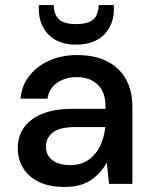

<svg xmlns="http://www.w3.org/2000/svg" viewBox="-20 -725 599 757"><path d="M235 12Q172 12 131 -9Q90 -30 70 -64.5Q50 -99 50 -140Q50 -212 106 -254Q162 -296 266 -296H396V-305Q396 -363 364.5 -392Q333 -421 283 -421Q239 -421 206.5 -399.5Q174 -378 167 -336H61Q66 -390 97.5 -428.5Q129 -467 177.5 -487.5Q226 -508 284 -508Q388 -508 445 -453.5Q502 -399 502 -305V0H410L401 -85Q380 -44 340 -16Q300 12 235 12ZM256 -74Q299 -74 328.5 -94.5Q358 -115 374.5 -149Q391 -183 395 -224H277Q214 -224 187.5 -202Q161 -180 161 -147Q161 -113 186.5 -93.5Q212 -74 256 -74ZM280 -549Q210 -549 171.5 -588.5Q133 -628 133 -690V-705H192Q192 -669 212 -649.5Q232 -630 280 -630Q329 -630 349 -649.5Q369 -669 369 -705H429V-690Q429 -627 390 -588Q351 -549 280 -549Z"/></svg>

Font: DeepMind Sans Medium
Style: Regular
Weight: 500
Designer: Jonny Pinhorn / Modifications: Colophon Foundry
Foundry: Colophon Foundry
Version: Version 1.002; ttfautohint (v1.8.2)